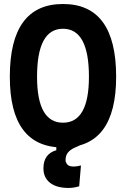

<svg xmlns="http://www.w3.org/2000/svg" viewBox="-20 -723 626 954"><path d="M321.3 210.9Q261.2 210.9 228.5 185.3Q195.8 159.6 195.8 113.3Q195.8 42 259.8 23.4V-14.6L362.3 -19.5L383.8 -3.9Q366.2 3.9 348.1 12.2Q330 20.5 317.8 34.7Q305.7 48.8 305.7 73.7Q305.7 82.8 314 93.7Q322.3 104.5 346.2 104.5Q362.5 104.5 382.3 99.1L373.5 202.6Q358.4 207 345.6 209Q332.7 210.9 321.3 210.9ZM293 9.8Q28.8 9.8 28.8 -341.8Q28.8 -703.1 293 -703.1Q557.1 -703.1 557.1 -341.8Q557.1 9.8 293 9.8ZM293 -113.3Q421.9 -113.3 421.9 -341.8Q421.9 -580.1 293 -580.1Q164.1 -580.1 164.1 -341.8Q164.1 -113.3 293 -113.3Z"/></svg>

Font: Cascadia Code
Style: Regular
Weight: 400
Monospace: yes
Designer: Aaron Bell
Foundry: Saja Typeworks
Version: Version 2106.017